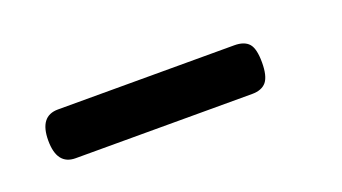

<svg xmlns="http://www.w3.org/2000/svg" viewBox="-25 -696 442 248"><g transform="rotate(-20 195.5 -572.5)"><path d="M27 -572Q27 -605.5 52.5 -605.5H295Q308.5 -605.5 314.8 -598.5Q321 -591.5 321 -572.5Q321 -554 314.8 -546.2Q308.5 -538.5 295 -538.5H52.5Q27 -538.5 27 -572Z"/></g></svg>

Font: Fraunces 72pt S000
Style: Bold
Weight: 700
Version: Version 1.000; ttfautohint (v1.8.3)